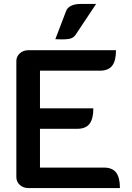

<svg xmlns="http://www.w3.org/2000/svg" viewBox="-20 -955 669 975"><path d="M63 -645Q63 -668 80.5 -684Q98 -700 124 -700H569Q569 -646 549.5 -621Q530 -596 487 -596H183V-405H454Q454 -351 434.5 -326Q415 -301 373 -301H183V-104H508Q550 -104 569.5 -79Q589 -54 589 0H124Q98 0 80.5 -16Q63 -32 63 -56ZM316 -900Q322 -916 341 -925.5Q360 -935 391 -935H468L365 -780Q356 -766 341.5 -760.5Q327 -755 293 -755Q273 -755 261 -756Z"/></svg>

Font: K2D SemiBold
Style: Regular
Weight: 600
Designer: Katatrad Aksorn Co.,Ltd.
Foundry: Cadson Demak Co.,Ltd.
Version: Version 1.000; ttfautohint (v1.6)